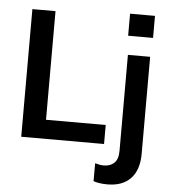

<svg xmlns="http://www.w3.org/2000/svg" viewBox="-62 -790 945 1067"><g transform="rotate(5 410.5 -256.0)"><path d="M77 0V-712H206V-106H539V0ZM548 119Q584 119 606 98Q628 77 628 30V-505H752V36Q752 126 706.5 174Q661 222 577 222Q532 222 499 211V111Q526 119 548 119ZM620 -734H759V-611H620Z"/></g></svg>

Font: Muli-Bold
Style: Bold
Weight: 700
Version: Version 2.000